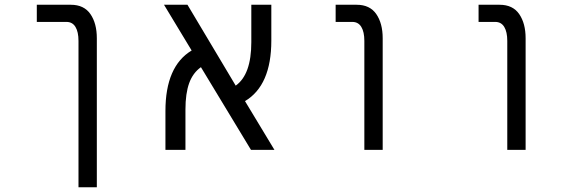

<svg xmlns="http://www.w3.org/2000/svg" viewBox="-20 -629 2440 806"><path d="M259 -537H134.5V-609H277.5Q332.5 -609 359.5 -570Q386.5 -531 386.5 -468.5V157H309.5V-457.5Q309.5 -495 296.8 -516Q284 -537 259 -537Z M758.5 -169V0H674.5V-163Q674.5 -351 784.5 -417L668.5 -609H767L969.5 -269.5Q1035 -316 1035 -452V-609H1119V-458.5Q1119 -270.5 1008.5 -204.5L1132 0H1033.5L823.5 -347Q790 -323.5 774.2 -280.2Q758.5 -237 758.5 -169Z M1459 -537H1389V-609H1477.5Q1532.5 -609 1559.5 -570Q1586.5 -531 1586.5 -468.5V0H1509.5V-457.5Q1509.5 -495 1496.8 -516Q1484 -537 1459 -537Z M2059 -537H1989V-609H2077.5Q2132.5 -609 2159.5 -570Q2186.5 -531 2186.5 -468.5V0H2109.5V-457.5Q2109.5 -495 2096.8 -516Q2084 -537 2059 -537Z"/></svg>

Font: JuliaMono Light
Style: Regular
Weight: 300
Monospace: yes
Designer: cormullion
Foundry: corm
Version: Version 0.054; ttfautohint (v1.8.4)